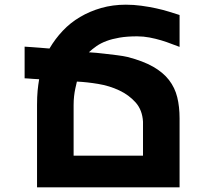

<svg xmlns="http://www.w3.org/2000/svg" viewBox="-20 -799 871 819"><path d="M746 0H138V-351Q138 -387 140.5 -412.5Q143 -438 147 -461Q133 -462 121.5 -462.5Q110 -463 102 -464Q92 -465 85 -465V-600Q98 -599 115 -598Q129 -597 148.5 -595.5Q168 -594 191 -592Q215 -633 247.5 -667.5Q280 -702 321.5 -726.5Q363 -751 412 -765Q461 -779 517 -779Q550 -779 583 -774.5Q616 -770 646 -763.5Q676 -757 701.5 -749Q727 -741 746 -735V-599Q731 -604 711 -612Q691 -620 667.5 -627Q644 -634 618 -639Q592 -644 565 -644Q522 -644 490 -638.5Q458 -633 434 -624Q410 -615 392 -602.5Q374 -590 359 -576Q393 -574 425 -570Q452 -567 479.5 -563.5Q507 -560 524 -556Q590 -539 633 -514.5Q676 -490 701 -457.5Q726 -425 736 -384.5Q746 -344 746 -294ZM308 -451Q304 -436 301 -420Q298 -406 296 -388.5Q294 -371 294 -351V-135H590V-280Q587 -330 558.5 -362Q530 -394 488.5 -413.5Q447 -433 399 -441Q351 -449 308 -451Z"/></svg>

Font: Montserrat_am3
Style: Bold
Weight: 700
Designer: Julieta Ulanovsky
Foundry: Julieta Ulanovsky. Armenina letters added by Vahan Hovhannisyan
Version: Version 2.001